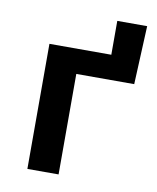

<svg xmlns="http://www.w3.org/2000/svg" viewBox="-72 -658 585 715"><g transform="rotate(10 220.5 -300.5)"><path d="M427 -601 417 -380H198V0H80V-473H314V-601Z"/></g></svg>

Font: Ysabeau SC
Style: Bold
Weight: 700
Designer: Christian Thalmann (Catharsis Fonts)
Version: Version 0.003